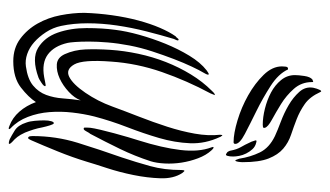

<svg xmlns="http://www.w3.org/2000/svg" viewBox="-178 -568 758 441"><g transform="rotate(90 200.5 -348.0)"><path d="M351 -316Q339 -279 322.5 -245Q306 -211 288 -177Q286 -175 282 -167.5Q278 -160 275 -162Q273 -162 273.5 -168Q274 -174 274 -177Q275 -185 278.5 -200Q282 -215 286.5 -231.5Q291 -248 295.5 -263.5Q300 -279 303 -288Q320 -342 325 -384Q330 -426 319 -455Q317 -460 319 -460Q321 -460 323 -458Q325 -456 326 -455Q337 -443 344 -424.5Q351 -406 354 -386.5Q357 -367 356 -348Q355 -329 351 -316ZM378 -388Q391 -368 390 -338Q389 -308 382.5 -276Q376 -244 366.5 -215Q357 -186 352 -169Q342 -136 328 -101.5Q314 -67 303 -42Q299 -33 297 -34Q294 -35 293.5 -38.5Q293 -42 293 -44Q293 -98 308.5 -148Q324 -198 342 -249Q353 -282 362 -314.5Q371 -347 371 -386Q371 -393 373 -393Q374 -393 375 -391.5Q376 -390 378 -388ZM178 -74Q180 -71 171 -65Q162 -59 159 -58Q115 -42 90.5 -57Q66 -72 55.5 -102Q45 -132 45 -168.5Q45 -205 49 -234Q52 -259 60.5 -289.5Q69 -320 81 -349.5Q93 -379 108.5 -404.5Q124 -430 142 -444Q144 -445 146.5 -447Q149 -449 151 -449Q154 -448 148 -438Q142 -428 133.5 -410Q125 -392 116 -368.5Q107 -345 98.5 -319Q90 -293 85 -267Q80 -241 78 -217Q76 -193 76 -174Q76 -155 77 -142Q78 -129 79 -125Q86 -94 105.5 -79.5Q125 -65 158 -71Q159 -71 168 -73Q177 -75 178 -74ZM307 3Q311 7 311 9Q311 11 306.5 10Q302 9 300 8Q292 4 280 -3.5Q268 -11 262 -30Q259 -38 258 -49.5Q257 -61 257 -71Q257 -81 259 -87.5Q261 -94 264 -93Q266 -92 268.5 -84Q271 -76 273 -67Q275 -56 278 -46.5Q281 -37 285 -27Q290 -16 295 -9.5Q300 -3 307 3ZM215 -52Q204 -35 181.5 -17.5Q159 0 121 0Q91 0 69.5 -16Q48 -32 34.5 -56Q21 -80 15.5 -108.5Q10 -137 10 -163Q11 -195 15.5 -227Q20 -259 27.5 -287Q35 -315 44.5 -337Q54 -359 64 -373Q66 -374 68.5 -377.5Q71 -381 73 -379Q74 -378 72.5 -374.5Q71 -371 70 -369Q61 -339 52.5 -305.5Q44 -272 39 -238Q34 -204 34 -171Q34 -138 40 -110Q44 -91 54.5 -75Q65 -59 77.5 -48Q90 -37 104.5 -32Q119 -27 133 -29Q162 -33 177 -45.5Q192 -58 198.5 -75.5Q205 -93 206.5 -113.5Q208 -134 211 -155Q206 -141 191.5 -127.5Q177 -114 160.5 -106.5Q144 -99 128.5 -100Q113 -101 105 -118Q95 -140 94 -166Q93 -192 95 -223Q97 -254 104 -287Q111 -320 123 -350.5Q135 -381 151.5 -408Q168 -435 189 -456L193 -460Q196 -463 199 -463Q199 -463 195 -453Q166 -399 146 -341.5Q126 -284 122 -225Q117 -160 128.5 -140Q140 -120 157 -128.5Q174 -137 193.5 -165.5Q213 -194 225 -227Q236 -257 248.5 -289Q261 -321 271.5 -353.5Q282 -386 287.5 -417Q293 -448 290 -475Q290 -480 292 -480Q293 -480 293 -479Q293 -477 294 -477Q295 -476 295 -475Q311 -441 309.5 -406Q308 -371 297.5 -335Q287 -299 272.5 -261.5Q258 -224 248 -186Q242 -162 239 -135.5Q236 -109 238 -83Q240 -57 249 -33.5Q258 -10 275 6Q277 8 277 9Q277 11 274.5 10.5Q272 10 270 9Q251 2 237 -14Q223 -30 215 -52ZM308 -558Q317 -556 323 -549.5Q329 -543 333 -535Q337 -527 338.5 -519Q340 -511 340 -505Q340 -497 338.5 -492Q337 -487 334 -489Q333 -490 331 -491Q329 -492 327 -497Q325 -507 323 -512.5Q321 -518 318.5 -522.5Q316 -527 313 -532.5Q310 -538 306 -547Q304 -552 303 -556Q302 -560 308 -558ZM345 -519Q341 -545 330.5 -566.5Q320 -588 293 -601Q280 -607 260 -614.5Q240 -622 222 -632.5Q204 -643 191.5 -657Q179 -671 182 -689Q184 -698 187 -704Q190 -710 192 -705Q203 -681 219.5 -669.5Q236 -658 254 -651Q272 -644 290 -638Q308 -632 322 -620Q336 -608 344.5 -586.5Q353 -565 353 -527Q353 -522 352 -516Q351 -510 349 -510Q348 -510 345 -519ZM311 -510Q311 -506 307 -506Q287 -506 257 -515Q227 -524 199.5 -539.5Q172 -555 152.5 -575Q133 -595 133 -617Q133 -619 133.5 -625Q134 -631 138 -631H140Q150 -609 178 -591Q206 -573 235.5 -558.5Q265 -544 288 -532Q311 -520 311 -510ZM274 -578Q275 -574 272 -573.5Q269 -573 267 -573Q250 -573 230 -578Q210 -583 193 -592Q176 -601 164.5 -615Q153 -629 153 -647Q153 -655 155 -668.5Q157 -682 163 -687Q168 -689 168.5 -689Q169 -689 169 -686Q169 -662 184.5 -644.5Q200 -627 219.5 -615Q239 -603 255.5 -594Q272 -585 274 -578Z"/></g></svg>

Font: Akronim
Style: Regular
Weight: 400
Designer: Grzegorz Klimczewski
Foundry: Fonty.PL
Version: Version 1.002